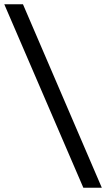

<svg xmlns="http://www.w3.org/2000/svg" viewBox="-57 -776 494 894"><path d="M50 -756H-37L331 98H417L50 -756Z"/></svg>

Font: Maven Pro
Style: Medium
Weight: 500
Designer: Joe Prince
Foundry: Joe Prince
Version: Version 1.003